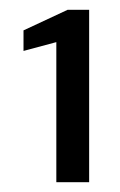

<svg xmlns="http://www.w3.org/2000/svg" viewBox="-20 -724 244 392"><path d="M95 -352V-638L28 -620V-662L118 -704H162V-352Z"/></svg>

Font: DM Sans 10pt
Style: Regular
Weight: 400
Version: Version 4.004;gftools[0.9.30]